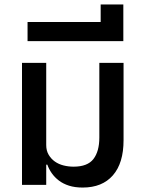

<svg xmlns="http://www.w3.org/2000/svg" viewBox="-20 -832 648 864"><path d="M352 12Q317 12 290.5 3.5Q264 -5 245 -19.5Q226 -34 213 -52.5Q200 -71 193 -91H188V0H79V-549H188V-179Q188 -154 199 -135.5Q210 -117 227 -105Q244 -93 266 -87.5Q288 -82 311 -82Q374 -82 400.5 -116.5Q427 -151 427 -213V-549H536V-201Q536 -98 488 -43Q440 12 352 12Z M104 -733H433V-812H535V-647H104Z"/></svg>

Font: IBM Plex Sans Thai Medium
Style: Regular
Weight: 500
Designer: Mike Abbink, Paul van der Laan, Pieter van Rosmalen, Ben Mitchell, Mark Frömberg
Foundry: Bold Monday
Version: Version 1.1